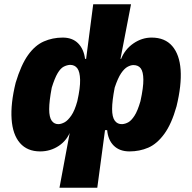

<svg xmlns="http://www.w3.org/2000/svg" viewBox="-20 -694 895 894"><path d="M257 180 307 -88H310Q293 -41 254 -15Q215 11 167 11Q107 11 73 -28Q39 -67 34 -139.5Q29 -212 53 -309Q78 -392 110.5 -437.5Q143 -483 184 -501Q225 -519 272 -519Q317 -519 343.5 -492.5Q370 -466 376 -420H381L414 -674H590L541 -420H544Q562 -465 601.5 -492Q641 -519 686 -519Q748 -519 782 -479.5Q816 -440 821 -369Q826 -298 802 -199Q779 -117 745 -70.5Q711 -24 670.5 -6.5Q630 11 583 11Q537 11 510 -15.5Q483 -42 479 -88H469L433 180ZM254 -116Q267 -117 281.5 -125Q296 -133 312 -156Q328 -179 340 -223Q354 -285 353 -322.5Q352 -360 340 -376Q328 -392 306 -392Q291 -391 276.5 -383.5Q262 -376 248.5 -353.5Q235 -331 221 -286Q209 -223 209 -185.5Q209 -148 221 -131.5Q233 -115 254 -116ZM549 -116Q564 -117 578 -125Q592 -133 606.5 -155.5Q621 -178 634 -223Q648 -287 647.5 -323.5Q647 -360 635.5 -375.5Q624 -391 601 -391Q589 -391 574 -383Q559 -375 544 -353Q529 -331 514 -286Q502 -224 502 -186.5Q502 -149 514.5 -132Q527 -115 549 -116Z"/></svg>

Font: Nunito Sans 7pt Condensed Black
Style: Italic
Weight: 900
Width: 3
Italic angle: -9°
Designer: Vernon Adams
Foundry: Vernon Adams
Version: Version 3.101;gftools[0.9.27]